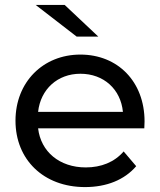

<svg xmlns="http://www.w3.org/2000/svg" viewBox="-20 -756 651 781"><path d="M135 -301C145 -393 214 -456 307 -456C402 -456 471 -393 480 -301ZM326 5C413 5 486 -24 534 -80L483 -140C445 -96 391 -75 329 -75C222 -75 146 -139 135 -234H567C567 -243 568 -255 568 -262C568 -424 459 -534 307 -534C155 -534 43 -422 43 -265C43 -107 157 5 326 5ZM243 -736H125L292 -607H380Z"/></svg>

Font: Montserrat-Alt1 Med
Style: Regular
Weight: 500
Designer: Differentunic
Foundry: Differentunic
Version: Version 7.222